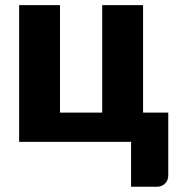

<svg xmlns="http://www.w3.org/2000/svg" viewBox="-20 -538 672 728"><path d="M618 -111V126Q618 146 605.8 158Q593.5 170 574.5 170H477V0H52.5V-518.5H207.5V-111H367.5V-518.5H522.5V-111Z"/></svg>

Font: Lato ExtraBold
Style: Regular
Weight: 800
Designer: Lukasz Dziedzic with Adam Twardoch and Botio Nikoltchev
Foundry: tyPoland Lukasz Dziedzic
Version: Version 2.015; 2015-08-06; http://www.latofonts.com/